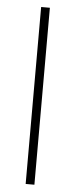

<svg xmlns="http://www.w3.org/2000/svg" viewBox="-53 -758 312 788"><g transform="rotate(5 103.0 -364.5)"><path d="M120 0H84V-729H120Z"/></g></svg>

Font: Storia Sans Thin
Style: Regular
Weight: 100
Designer: Accademia di Belle Arti di Urbino and others
Foundry: Accademia di Belle Arti di Urbino and others.
Version: Version 60.001;May 25, 2020;FontCreator 12.0.0.2522 64-bit